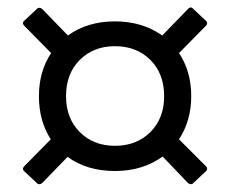

<svg xmlns="http://www.w3.org/2000/svg" viewBox="-20 -638 603 503"><path d="M76 -159 45 -188Q36 -195 44 -203L113 -273Q82 -321 82 -386Q82 -451 114 -499L44 -570Q36 -578 45 -585L76 -614Q79 -618 83.5 -617.5Q88 -617 91 -614L158 -545Q209 -582 281 -582Q353 -582 405 -545L472 -614Q480 -623 487 -614L518 -585Q527 -578 519 -570L449 -499Q481 -451 481 -386Q481 -322 449 -273L519 -203Q527 -195 518 -188L487 -159Q484 -155 479.5 -155.5Q475 -156 472 -159L406 -228Q354 -190 281 -190Q208 -190 157 -227L91 -159Q88 -156 83.5 -155.5Q79 -155 76 -159ZM281 -256Q338 -256 374 -292Q410 -328 410 -386Q410 -445 374 -481Q338 -517 281 -517Q225 -517 189 -481Q153 -445 153 -386Q153 -328 189 -292Q225 -256 281 -256Z"/></svg>

Font: LINE Seed Sans
Style: Regular
Weight: 400
Designer: LINE VX Design & Dalton Maag Ltd & Sandoll Inc
Foundry: Dalton Maag Ltd
Version: Version 1.003